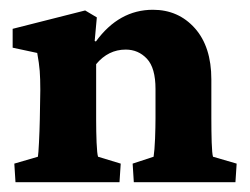

<svg xmlns="http://www.w3.org/2000/svg" viewBox="-20 -373 511 393"><path d="M11.7 0 9.3 -38.1 57.6 -52.2Q58.6 -57.6 59.8 -81.3Q61 -105 61.5 -128.9L62.5 -188.5Q62.5 -212.4 61.3 -227.8Q60.1 -243.2 56.2 -264.6L5.9 -275.4V-314L154.3 -351.6L178.2 -337.4L173.8 -289.1L176.3 -288.1Q223.6 -353 293 -353Q345.2 -353 378.9 -315.2Q412.6 -277.3 412.6 -210.4V-130.9Q412.6 -105 413.3 -81.5Q414.1 -58.1 416 -52.2L464.4 -38.1L461.9 0H253.9L251.5 -38.1L294.4 -52.2Q296.4 -64.9 297.4 -89.4Q298.3 -113.8 298.3 -131.3V-190.9Q298.3 -233.9 280.8 -252.7Q263.2 -271.5 237.3 -271.5Q201.7 -271.5 176.8 -241.7V-127.4Q176.8 -104 177.7 -81.1Q178.7 -58.1 180.7 -52.2L227.1 -38.1L224.6 0Z"/></svg>

Font: Lateef ExtraBold
Style: Regular
Weight: 800
Designer: SIL International
Foundry: SIL International
Version: Version 4.200